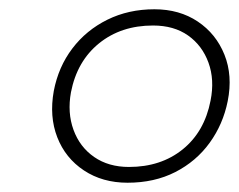

<svg xmlns="http://www.w3.org/2000/svg" viewBox="-20 -730 515 414"><path d="M255 -336Q201 -336 161 -362.5Q121 -389 103.5 -434Q86 -479 96 -534Q106 -586 136 -625.5Q166 -665 211.5 -687.5Q257 -710 313 -710Q367 -710 406.5 -683.5Q446 -657 464 -612Q482 -567 471 -512Q461 -462 432 -422Q403 -382 358 -359Q313 -336 255 -336ZM258 -370Q327 -370 374 -408Q421 -446 434 -513Q443 -558 429.5 -595Q416 -632 385.5 -653.5Q355 -675 310 -675Q241 -675 193.5 -636.5Q146 -598 133 -531Q125 -487 138.5 -450Q152 -413 183 -391.5Q214 -370 258 -370Z"/></svg>

Font: REM Thin
Style: Italic
Weight: 250
Italic angle: -11°
Designer: Octavio Pardo
Foundry: Ashler Design
Version: Version 1.005;gftools[0.9.28]